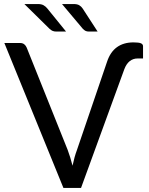

<svg xmlns="http://www.w3.org/2000/svg" viewBox="-20 -929 738 949"><path d="M509 -623.5Q525 -672 558 -695.8Q591 -719.5 639.5 -719.5Q666 -719.5 676.5 -715Q687 -710.5 687 -700.5V-640H660Q638 -640 621.2 -626.8Q604.5 -613.5 594.5 -587L380.5 0H293.5L1.5 -716.5H79Q92 -716.5 100 -710Q108 -703.5 112 -693.5L314.5 -188Q321 -171 327 -151.2Q333 -131.5 338.5 -110Q343 -131.5 348.5 -151.2Q354 -171 360.5 -188ZM168 -909Q184.5 -909 195 -903.2Q205.5 -897.5 214 -887L306.5 -773H258.5Q248 -773 240.2 -776.2Q232.5 -779.5 225 -786.5L100.5 -909ZM345 -909Q361.5 -909 371.5 -903.2Q381.5 -897.5 388.5 -887L462.5 -773H420Q409.5 -773 403 -776.2Q396.5 -779.5 389.5 -786.5L286.5 -909Z"/></svg>

Font: Lato
Style: Regular
Weight: 400
Designer: Lukasz Dziedzic with Adam Twardoch and Botio Nikoltchev
Foundry: tyPoland Lukasz Dziedzic
Version: Version 2.010; 2014-09-01; http://www.latofonts.com/; ttfaut